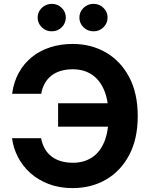

<svg xmlns="http://www.w3.org/2000/svg" viewBox="-20 -965 780 995"><path d="M356.3 9.8Q287.2 9.8 232 -11.5Q176.7 -32.7 136.5 -69.1Q96.2 -105.5 72.6 -151.9Q48.9 -198.3 42.3 -248.8H193.1Q199 -216.7 213.1 -192.9Q227.1 -169 248.6 -153.1Q270 -137.1 297.7 -129.3Q325.4 -121.5 357.9 -121.5Q414.1 -121.5 455.6 -148.3Q497.2 -175 519.9 -228.7Q542.6 -282.4 542.6 -363.3Q542.6 -442.8 520 -496.9Q497.4 -550.9 455.9 -578.5Q414.3 -606 357.3 -606Q324.6 -606 297 -598.2Q269.5 -590.4 248.3 -574.5Q227.1 -558.5 213.2 -534.8Q199.3 -511.1 193.6 -478.8H42.8Q51 -540.2 77.5 -588.2Q104 -636.2 145.5 -669.5Q186.9 -702.7 240.5 -720Q294 -737.3 356.3 -737.3Q452.2 -737.3 528.5 -693.3Q604.8 -649.4 649.3 -565.8Q693.8 -482.2 693.8 -363.3Q693.8 -245.4 649.7 -161.9Q605.6 -78.4 529.4 -34.3Q453.2 9.8 356.3 9.8ZM281.1 -308.7V-430H571.8V-308.7ZM464.6 -802.7Q434.3 -802.7 412.9 -823.6Q391.4 -844.6 391.4 -873.9Q391.4 -903.5 412.9 -924.2Q434.3 -945 464.6 -945Q494.9 -945 516.2 -924.2Q537.5 -903.5 537.5 -874Q537.5 -844.5 516.2 -823.6Q494.9 -802.7 464.6 -802.7ZM248.2 -802.7Q217.9 -802.7 196.5 -823.6Q175.1 -844.6 175.1 -873.9Q175.1 -903.5 196.5 -924.2Q217.9 -945 248.2 -945Q278.5 -945 299.8 -924.2Q321.1 -903.5 321.1 -874Q321.1 -844.5 299.8 -823.6Q278.5 -802.7 248.2 -802.7Z"/></svg>

Font: Adwaita Sans
Style: Regular
Weight: 400
Designer: Rasmus Andersson
Foundry: rsms
Version: Version 4.001;git-9221beed3